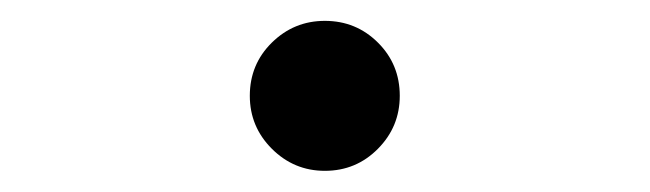

<svg xmlns="http://www.w3.org/2000/svg" viewBox="-20 -439 626 185"><path d="M293 -274.4Q263.2 -274.4 241.9 -295.7Q220.7 -316.9 220.7 -346.7Q220.7 -377 241.9 -397.9Q263.2 -418.9 293 -418.9Q323.2 -418.9 344.2 -397.9Q365.2 -377 365.2 -346.7Q365.2 -316.9 344.2 -295.7Q323.2 -274.4 293 -274.4Z"/></svg>

Font: Cascadia Code
Style: Regular
Weight: 400
Designer: Aaron Bell
Foundry: Saja Typeworks
Version: Version 2404.023